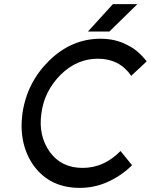

<svg xmlns="http://www.w3.org/2000/svg" viewBox="-20 -900 732 932"><path d="M407 -747H511L647 -880H528ZM468 -712Q327 -712 218 -605Q165 -553 132.5 -489Q100 -425 89 -350Q79 -275 93 -211Q107 -147 145 -94Q224 12 367 12Q439 12 503 -17Q536 -32 565.5 -52Q595 -72 621 -98L565 -167Q485 -85 381 -85Q278 -85 222 -162Q194 -201 183.5 -248Q173 -295 181 -350Q188 -405 212 -452Q236 -499 275 -538Q354 -615 455 -615Q560 -615 617 -532L692 -602Q673 -627 649.5 -647.5Q626 -668 597 -682Q569 -697 536.5 -704.5Q504 -712 468 -712Z"/></svg>

Font: Unageo
Style: Medium-Italic
Weight: 500
Designer: Richard Sepsi
Foundry: Richard Sepsi
Version: Version 2.000